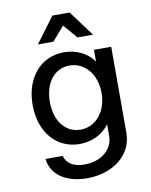

<svg xmlns="http://www.w3.org/2000/svg" viewBox="-101 -807 861 1097"><g transform="rotate(-10 330.0 -259.0)"><path d="M315 216C469 216 580 125 580 0V-500H480V-432C443 -484 381 -516 308 -516C173 -516 80 -408 80 -250C80 -92 173 16 307 16C381 16 443 -17 480 -68V0C480 79 410 136 314 136C251 136 210 111 199 66H99C109 158 192 216 315 216ZM170 -586H260L330 -667L400 -586H490L380 -734H280ZM180 -250C180 -361 239 -436 326 -436C415 -436 480 -358 480 -250C480 -142 415 -64 326 -64C239 -64 180 -139 180 -250Z"/></g></svg>

Font: Uncut Plan8
Style: Regular
Weight: 400
Designer: Kasper Nordkvist
Foundry: UNCUT.wtf
Version: Version 1.002;Glyphs 3.1.2 (3151)